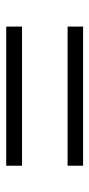

<svg xmlns="http://www.w3.org/2000/svg" viewBox="149 -624 293 632"><g transform="rotate(-90 296.0 -307.5)"><path d="M525 -434V-382H67V-434ZM67 -181V-232H525V-181Z"/></g></svg>

Font: Human Sans Light
Style: Regular
Weight: 300
Designer: Tim Radville
Foundry: Continuum
Version: Version 1.000;FEAKit 1.0